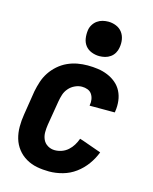

<svg xmlns="http://www.w3.org/2000/svg" viewBox="-115 -831 729 915"><g transform="rotate(15 250.0 -373.5)"><path d="M216 8Q185 8 156 2.5Q127 -3 102 -17.5Q77 -32 59.5 -54.5Q42 -77 34 -104.5Q26 -132 26 -162.5Q26 -193 31 -223L50 -343Q55 -368 63 -392.5Q71 -417 85.5 -439Q100 -461 120.5 -479Q141 -497 165 -508Q189 -519 214 -523.5Q239 -528 264 -528Q290 -528 315 -524.5Q340 -521 363 -511.5Q386 -502 404.5 -486.5Q423 -471 434 -449.5Q445 -428 448 -402.5Q451 -377 447 -351L446 -345H322V-348Q325 -362 322.5 -376.5Q320 -391 312.5 -402Q305 -413 292 -418Q279 -423 264 -423Q247 -423 229.5 -415Q212 -407 199.5 -392.5Q187 -378 181.5 -361Q176 -344 173 -326L153 -206Q150 -187 150 -168Q150 -149 157.5 -132.5Q165 -116 181 -106.5Q197 -97 216 -97Q233 -97 250 -103Q267 -109 280.5 -121Q294 -133 303.5 -148.5Q313 -164 319 -181L335 -176L428 -143Q416 -111 395 -82Q374 -53 345.5 -32Q317 -11 283 -1.5Q249 8 216 8ZM305 -585Q285 -585 266 -592.5Q247 -600 235.5 -615Q224 -630 221 -650Q218 -670 221 -691Q223 -705 231 -718Q239 -731 251 -739.5Q263 -748 277 -751.5Q291 -755 305 -755Q325 -755 343.5 -747.5Q362 -740 373.5 -725Q385 -710 388.5 -690Q392 -670 388 -649Q386 -635 378.5 -622Q371 -609 359 -600.5Q347 -592 333 -588.5Q319 -585 305 -585Z"/></g></svg>

Font: Iosevka SS18 Extrabold
Style: Italic
Weight: 800
Italic angle: -9°
Monospace: yes
Designer: Belleve Invis
Foundry: Belleve Invis
Version: Version 25.1.1; ttfautohint (v1.8.4)